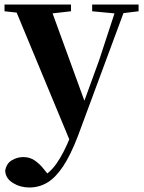

<svg xmlns="http://www.w3.org/2000/svg" viewBox="-27 -561 637 852"><path d="M103 271Q63 271 30.5 251Q-2 231 -4 197Q1 165 25 150.5Q49 136 77 136Q105 136 127 151Q149 166 167 189L198 227L162 251L143 234Q190 212 222.5 166.5Q255 121 286 44L317 -28L326 -55L413 -294L494 -541H535L319 42Q286 128 252.5 178Q219 228 182.5 249.5Q146 271 103 271ZM289 78 32 -541H192L350 -107L356 -97ZM-7 -511V-541H288V-511L192 -500H94ZM382 -511V-541H588V-511L506 -501H487Z"/></svg>

Font: Noto Serif JP ExtraLight ExtraBold
Style: Regular
Weight: 800
Version: Version 2.003-H1;hotconv 1.1.1;makeotfexe 2.6.0